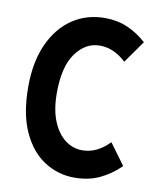

<svg xmlns="http://www.w3.org/2000/svg" viewBox="-81 -766 701 841"><g transform="rotate(10 269.5 -345.0)"><path d="M39 -346Q39 -457 75 -536.5Q111 -616 174 -658.5Q237 -701 319 -701Q373 -701 418.5 -681.5Q464 -662 504 -626L434 -527Q409 -551 379.5 -564.5Q350 -578 317 -578Q254 -578 210.5 -518.5Q167 -459 167 -342Q167 -267 188 -216Q209 -165 243.5 -139Q278 -113 319 -113Q354 -113 384 -128Q414 -143 440 -170L509 -76Q467 -35 418 -12Q369 11 306 11Q234 11 173 -28Q112 -67 75.5 -146.5Q39 -226 39 -346Z"/></g></svg>

Font: Radio Canada Condensed SemiBold
Style: Regular
Weight: 600
Width: 3
Designer: Charles Daoud, Etienne Aubert Bonn, Alexandre Saumier Demers, Jacques Le Bailly
Foundry: Radio-Canada
Version: Version 2.104; ttfautohint (v1.8.4.7-5d5b);gftools[0.9.28.de